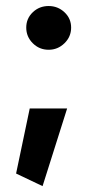

<svg xmlns="http://www.w3.org/2000/svg" viewBox="-20 -512 330 654"><path d="M69.4 -418Q69.4 -386.9 91.7 -364.7Q113.9 -342.5 145.7 -342.5Q176.9 -342.5 199.6 -364.7Q222.3 -386.9 222.3 -418Q222.3 -449 199.6 -470.3Q176.9 -491.5 145.7 -491.5Q113.9 -491.5 91.7 -470.3Q69.4 -449 69.4 -418ZM81.3 -142.6 34.8 79.1 125 122 208.7 -142.6Z"/></svg>

Font: Estedad-FD VF
Style: Regular
Weight: 100
Designer: Amin Abedi
Version: Version 7.3